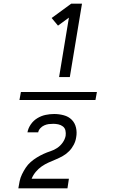

<svg xmlns="http://www.w3.org/2000/svg" viewBox="-20 -868 640 1056"><path d="M87 -318 95 -362H513L505 -318ZM305 -444 359 -771 299 -727 264 -769 372 -848H431L364 -444ZM81 168V167Q84 148 88 128.5Q92 109 101 90.5Q110 72 121.5 54.5Q133 37 149 23Q165 9 183 -2Q201 -13 219.5 -21.5Q238 -30 258 -36.5Q278 -43 295 -54.5Q312 -66 324.5 -83.5Q337 -101 341 -121Q343 -136 340 -150Q337 -164 326 -172.5Q315 -181 301 -184Q287 -187 273 -187Q260 -187 248 -185.5Q236 -184 223.5 -178.5Q211 -173 201.5 -162.5Q192 -152 190 -140H131Q135 -163 149.5 -184Q164 -205 185.5 -218Q207 -231 230.5 -236Q254 -241 278 -241Q305 -241 331 -234Q357 -227 374.5 -209.5Q392 -192 398 -166Q404 -140 399 -113Q396 -92 386 -72.5Q376 -53 360.5 -37Q345 -21 325.5 -10Q306 1 286.5 9Q267 17 247 26Q227 35 209 47.5Q191 60 176.5 77.5Q162 95 154 115H359L351 168Z"/></svg>

Font: Iosevka Aile Light
Style: Italic
Weight: 300
Italic angle: -9°
Designer: Belleve Invis
Foundry: Belleve Invis
Version: Version 31.1.0; ttfautohint (v1.8.4)